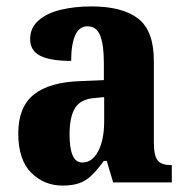

<svg xmlns="http://www.w3.org/2000/svg" viewBox="-20 -569 581 599"><path d="M175 10Q118 10 77.5 -30Q37 -70 37 -153Q37 -235 85.5 -274Q134 -313 232 -316L304 -319V-374Q304 -429 292.5 -458Q281 -487 253 -487Q227 -487 214.5 -458.5Q202 -430 202 -379Q137 -379 105.5 -395Q74 -411 74 -447Q74 -482 100 -505Q126 -528 169.5 -538.5Q213 -549 265 -549Q362 -549 411 -511Q460 -473 460 -379V-125Q460 -84 471.5 -69Q483 -54 513 -54H516V0H333L313 -67H304Q284 -40 267 -23Q250 -6 228.5 2Q207 10 175 10ZM237 -62Q268 -62 286.5 -97.5Q305 -133 305 -191V-266L273 -263Q230 -259 213.5 -231Q197 -203 197 -149Q197 -107 206.5 -84.5Q216 -62 237 -62Z"/></svg>

Font: Noto Serif Tamil Condensed ExtraBold
Style: Regular
Weight: 800
Width: 3
Designer: Indian Type Foundry, Tom Grace, and the Monotype Design Team
Foundry: Monotype Imaging Inc.
Version: Version 2.004; ttfautohint (v1.8.4.7-5d5b)